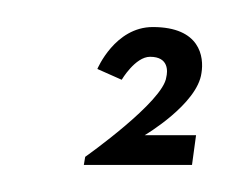

<svg xmlns="http://www.w3.org/2000/svg" viewBox="-20 -285 169 142"><path d="M91 -243C105 -243 104 -232 103 -228C101 -210 43 -169 43 -169L42 -163H122L125 -185H87C87 -185 126 -208 129 -231C131 -243 128 -265 93 -265C65 -265 52 -234 52 -234L70 -226C70 -226 80 -243 91 -243Z"/></svg>

Font: Hussar Tani
Style: DwaKurs
Weight: 700
Foundry: Cannot Into Space Fonts
Version: Version 0.92